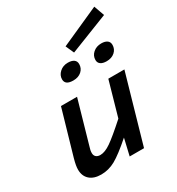

<svg xmlns="http://www.w3.org/2000/svg" viewBox="-208 -1020 1069 1159"><g transform="rotate(-30 326.0 -440.5)"><path d="M459 0H359L386 -116Q304 -44 256.5 -17.5Q209 9 157 9Q106 9 77.5 -16.5Q49 -42 49 -87Q49 -100 52 -117.5Q55 -135 62 -160L152 -471H264L179 -174Q175 -162 173 -152Q171 -142 171 -132Q171 -115 181.5 -105.5Q192 -96 211 -96Q243 -96 285 -125Q327 -154 414 -232L482 -471H594ZM652 -817 382 -711 356 -769 626 -890ZM374 -636Q374 -606 352 -586.5Q330 -567 295 -567Q266 -567 252 -577Q238 -587 238 -607Q238 -635 261 -656Q284 -677 318 -677Q345 -677 359.5 -666.5Q374 -656 374 -636ZM606 -636Q606 -606 584 -586.5Q562 -567 527 -567Q500 -567 485.5 -577.5Q471 -588 471 -607Q471 -637 494 -657Q517 -677 551 -677Q577 -677 591.5 -666.5Q606 -656 606 -636Z"/></g></svg>

Font: Intel One Mono Medium
Style: Italic
Weight: 500
Italic angle: -16°
Monospace: yes
Designer: Fred Shallcrass
Foundry: Frere-Jones Type LLC
Version: Version 1.400;hotconv 1.1.0;makeotfexe 2.6.0;FJTRelease1.4